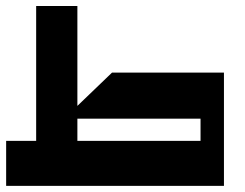

<svg xmlns="http://www.w3.org/2000/svg" viewBox="-20 -605 798 625"><path d="M97.7 -585.4H231.9V-260.3L344.7 -368.7H709V0H0V-146.5H97.7ZM231.9 -218.8V-146.5H632.8V-218.8Z"/></svg>

Font: Aqlam Corner
Style: Regular
Weight: 400
Designer: Developer/ Husham Jawad
Version: Version 1.00;December 29, 2020;FontCreator 13.0.0.2683 32-bi